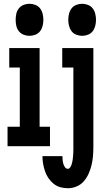

<svg xmlns="http://www.w3.org/2000/svg" viewBox="-20 -775 540 1018"><path d="M136 -585Q120 -585 105 -591Q90 -597 80 -609.5Q70 -622 66.5 -638Q63 -654 63 -670Q63 -686 66.5 -702Q70 -718 80 -730.5Q90 -743 105 -749Q120 -755 136 -755Q152 -755 167.5 -749Q183 -743 192.5 -730.5Q202 -718 206 -702Q210 -686 210 -670Q210 -654 206 -638Q202 -622 192.5 -609.5Q183 -597 167.5 -591Q152 -585 136 -585ZM20 0V-103H85V-417H29V-520H190V-103H245V0ZM415 -585Q400 -585 384.5 -591Q369 -597 359.5 -609.5Q350 -622 346 -638Q342 -654 342 -670Q342 -686 346 -702Q350 -718 359.5 -730.5Q369 -743 384.5 -749Q400 -755 415 -755Q431 -755 446.5 -749Q462 -743 471.5 -730.5Q481 -718 485 -702Q489 -686 489 -670Q489 -654 485 -638Q481 -622 471.5 -609.5Q462 -597 446.5 -591Q431 -585 415 -585ZM340 223Q319 223 299.5 217.5Q280 212 264 199Q248 186 236.5 169Q225 152 218.5 132.5Q212 113 208.5 93Q205 73 205 53H311Q311 63 312 73Q313 83 315.5 92.5Q318 102 324 111Q330 120 340 120Q347 120 352 112.5Q357 105 359.5 97.5Q362 90 363.5 82.5Q365 75 366 67Q367 59 367.5 51.5Q368 44 368.5 36Q369 28 369 20Q369 12 369 5V-417H310V-520H475V5Q475 29 473 53Q471 77 465.5 100Q460 123 450 145.5Q440 168 424.5 186Q409 204 386.5 213.5Q364 223 340 223Z"/></svg>

Font: Iosevka Extrabold
Style: Regular
Weight: 800
Monospace: yes
Designer: Belleve Invis
Foundry: Belleve Invis
Version: Version 32.5.0; ttfautohint (v1.8.4)